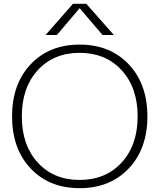

<svg xmlns="http://www.w3.org/2000/svg" viewBox="-20 -973 833 1003"><path d="M395 -929 277 -790H218L361 -953H431L575 -790H516L397 -929ZM652.5 -93Q555 10 396 10Q237 10 140 -93Q43 -196 43 -365Q43 -534 140 -637Q237 -740 396 -740Q555 -740 652.5 -637Q750 -534 750 -365Q750 -196 652.5 -93ZM177 -124Q260 -33 396 -33Q532 -33 615.5 -124Q699 -215 699 -365Q699 -515 615.5 -606Q532 -697 396 -697Q260 -697 177 -606Q94 -515 94 -365Q94 -215 177 -124Z"/></svg>

Font: M PLUS 1p Light
Style: Regular
Weight: 300
Version: Version 1.061